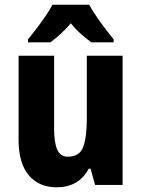

<svg xmlns="http://www.w3.org/2000/svg" viewBox="-20 -786 601 816"><path d="M501 -549V0H384L365 -69H357Q336 -29 301.5 -9.5Q267 10 221 10Q145 10 102 -41.5Q59 -93 59 -192V-549H210V-237Q210 -179 223.5 -149.5Q237 -120 268 -120Q319 -120 334 -162.5Q349 -205 349 -281V-549ZM359 -766Q377 -733 405.5 -693.5Q434 -654 463 -619V-606H368Q349 -620 325.5 -640.5Q302 -661 281 -687Q258 -660 235 -639.5Q212 -619 194 -606H99V-619Q115 -638 135.5 -665Q156 -692 174.5 -719Q193 -746 203 -766Z"/></svg>

Font: Noto Sans Kannada Condensed ExtraBold
Style: Regular
Weight: 800
Width: 3
Designer: Jelle Bosma - Monotype Design Team
Foundry: Monotype Imaging Inc.
Version: Version 2.005; ttfautohint (v1.8.4.7-5d5b)